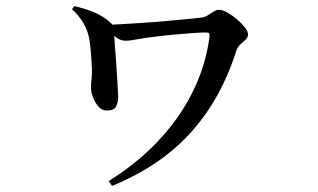

<svg xmlns="http://www.w3.org/2000/svg" viewBox="-20 -549 1040 627"><path d="M335 42Q426 -14 496 -88Q566 -162 609 -248.5Q652 -335 664 -428Q665 -437 663 -440Q661 -443 654 -443Q637 -443 610 -441Q583 -439 554 -436.5Q525 -434 501 -431Q462 -427 433.5 -421.5Q405 -416 390 -416Q375 -416 361.5 -425.5Q348 -435 325 -453V-468Q344 -468 376 -470Q408 -472 447 -474.5Q486 -477 524.5 -480.5Q563 -484 594 -487Q625 -490 641 -492Q649 -493 658.5 -499Q668 -505 677.5 -511Q687 -517 695 -517Q707 -517 723.5 -507.5Q740 -498 755 -485Q770 -472 780 -459Q790 -446 790 -437Q790 -427 782 -419.5Q774 -412 765.5 -404.5Q757 -397 753 -387Q727 -305 689.5 -237.5Q652 -170 602 -115Q552 -60 488 -17Q424 26 346 58ZM329 -188Q313 -188 301.5 -201Q290 -214 283.5 -232Q277 -250 277 -262Q277 -275 279 -291.5Q281 -308 280 -327Q279 -347 277 -376.5Q275 -406 270 -429Q265 -452 251.5 -475Q238 -498 215 -519L223 -529Q258 -521 289 -508Q320 -495 343 -473Q351 -466 351.5 -458Q352 -450 352 -444Q353 -431 355 -403.5Q357 -376 359.5 -343Q362 -310 363.5 -280Q365 -250 366 -233Q366 -216 359.5 -202Q353 -188 329 -188Z"/></svg>

Font: Noto Serif KR SemiBold
Style: Regular
Weight: 600
Designer: Ryoko NISHIZUKA 西塚涼子 (kana & ideographs); Frank Grießhammer (Latin, Greek & Cyrillic); Wenlong ZHANG 张文龙 (bopomofo); San
Foundry: Adobe
Version: Version 2.003-H1;hotconv 1.1.1;makeotfexe 2.6.0